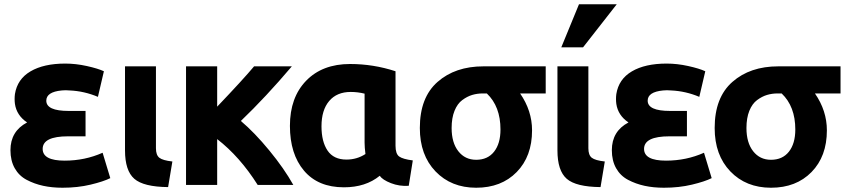

<svg xmlns="http://www.w3.org/2000/svg" viewBox="-20 -850 3960 900"><path d="M283 -97Q378 -97 461 -134L497 -15Q465 1 404.5 15.5Q344 30 273 30Q224 30 182.5 21Q141 12 105 -7Q69 -26 49 -61.5Q29 -97 29 -146Q29 -235 107 -276Q58 -309 50 -363Q47 -386 50 -409Q61 -479 123 -515.5Q185 -552 286 -552Q335 -552 387 -540.5Q439 -529 467 -516L439 -396Q375 -423 307 -426Q287 -428 269 -426Q197 -419 197 -378Q197 -330 302 -330H381V-211H299Q180 -211 180 -152Q180 -97 283 -97Z M788 -93 768 27Q653 26 609.5 -12Q566 -50 566 -145V-173V-539H711V-155Q711 -123 727 -110.5Q743 -98 788 -93Z M998 17H852V-539H998V-350Q1121 -479 1171 -539H1348Q1226 -395 1109 -283Q1173 -229 1242.5 -144.5Q1312 -60 1355 17H1188Q1104 -116 998 -198Z M1760 -26Q1694 28 1592 28Q1471 28 1405 -50Q1339 -128 1339 -260Q1339 -393 1415 -471.5Q1491 -550 1621 -550Q1730 -550 1834 -516V-167Q1834 -129 1851 -116.5Q1868 -104 1915 -98L1896 21Q1852 24 1812.5 8.5Q1773 -7 1760 -26ZM1689 -181V-411Q1657 -419 1624 -419Q1559 -419 1523 -376.5Q1487 -334 1487 -258Q1487 -186 1515.5 -144Q1544 -102 1604 -102Q1653 -102 1693 -128Q1689 -160 1689 -181Z M2474 -239Q2474 -117 2402 -43.5Q2330 30 2212 30Q2095 30 2021.5 -46.5Q1948 -123 1948 -250Q1948 -393 2031 -466Q2114 -539 2246 -539H2538V-412H2418Q2474 -331 2474 -239ZM2326 -243Q2326 -351 2262 -412H2243Q2217 -412 2193.5 -405Q2170 -398 2147 -381Q2124 -364 2110.5 -330.5Q2097 -297 2097 -250Q2097 -181 2128.5 -141Q2160 -101 2212 -101Q2266 -101 2296 -139Q2326 -177 2326 -243Z M2815 -93 2795 27Q2680 26 2636.5 -12Q2593 -50 2593 -145V-173V-539H2738V-155Q2738 -123 2754 -110.5Q2770 -98 2815 -93ZM2713 -628H2611L2694 -830H2871Z M3102 -97Q3197 -97 3280 -134L3316 -15Q3284 1 3223.5 15.5Q3163 30 3092 30Q3043 30 3001.5 21Q2960 12 2924 -7Q2888 -26 2868 -61.5Q2848 -97 2848 -146Q2848 -235 2926 -276Q2877 -309 2869 -363Q2866 -386 2869 -409Q2880 -479 2942 -515.5Q3004 -552 3105 -552Q3154 -552 3206 -540.5Q3258 -529 3286 -516L3258 -396Q3194 -423 3126 -426Q3106 -428 3088 -426Q3016 -419 3016 -378Q3016 -330 3121 -330H3200V-211H3118Q2999 -211 2999 -152Q2999 -97 3102 -97Z M3856 -239Q3856 -117 3784 -43.5Q3712 30 3594 30Q3477 30 3403.5 -46.5Q3330 -123 3330 -250Q3330 -393 3413 -466Q3496 -539 3628 -539H3920V-412H3800Q3856 -331 3856 -239ZM3708 -243Q3708 -351 3644 -412H3625Q3599 -412 3575.5 -405Q3552 -398 3529 -381Q3506 -364 3492.5 -330.5Q3479 -297 3479 -250Q3479 -181 3510.5 -141Q3542 -101 3594 -101Q3648 -101 3678 -139Q3708 -177 3708 -243Z"/></svg>

Font: Repo
Style: Bold
Weight: 700
Designer: Stefan Peev
Foundry: Context Ltd
Version: Version 001.000